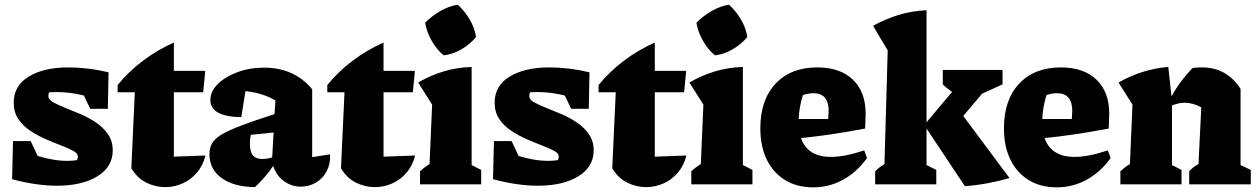

<svg xmlns="http://www.w3.org/2000/svg" viewBox="-20 -793 5412 826"><path d="M32 -22 36 -186H112L142 -122Q175 -112 207 -106.5Q239 -101 269 -101Q291 -101 311 -104Q315 -112 315 -120Q315 -133 295 -144Q275 -155 243.5 -167Q212 -179 176.5 -194.5Q141 -210 109.5 -231Q78 -252 58.5 -281.5Q39 -311 39 -351Q39 -424 103.5 -463.5Q168 -503 275 -503Q314 -503 357 -498Q400 -493 447 -482L444 -325H368L341 -382Q282 -397 223 -397Q207 -397 191 -396Q188 -388 188 -379Q188 -365 208 -353.5Q228 -342 259.5 -329.5Q291 -317 326.5 -302Q362 -287 393.5 -265.5Q425 -244 445 -215Q465 -186 465 -146Q465 -75 399 -34.5Q333 6 225 6Q137 6 32 -22Z M728 -610V-488H863L854 -396H728V-119L864 -124Q853 -80 826.5 -49.5Q800 -19 764.5 -3.5Q729 12 691 12Q648 12 609 -7.5Q570 -27 545 -69L560 -396H486V-427Q532 -484 594 -531Q656 -578 728 -610Z M1077 12Q986 11 933.5 -27Q881 -65 881 -130Q881 -156 892 -176Q903 -196 933 -214Q963 -232 1018 -253Q1073 -274 1161 -302L1165 -361Q1110 -393 1036 -401L1018 -289Q885 -291 885 -363Q885 -400 917 -431.5Q949 -463 1001.5 -482.5Q1054 -502 1116 -502Q1246 -502 1323 -409V-117L1400 -129Q1402 -89 1386 -57.5Q1370 -26 1340 -8Q1310 10 1273 10Q1237 10 1204 -12Q1171 -34 1155 -79Q1122 -30 1077 12ZM1055 -176Q1055 -140 1068 -124.5Q1081 -109 1108 -109Q1130 -109 1151 -116L1157 -223L1059 -213Q1055 -194 1055 -176Z M1630 -610V-488H1765L1756 -396H1630V-119L1766 -124Q1755 -80 1728.5 -49.5Q1702 -19 1666.5 -3.5Q1631 12 1593 12Q1550 12 1511 -7.5Q1472 -27 1447 -69L1462 -396H1388V-427Q1434 -484 1496 -531Q1558 -578 1630 -610Z M1787 0V-56Q1806 -74 1828 -87L1839 -343L1779 -438Q1830 -468 1887.5 -485.5Q1945 -503 2009 -505V-83L2050 -62V0ZM1949 -773Q1979 -746 2000.5 -709.5Q2022 -673 2028 -634Q2004 -604 1966 -581.5Q1928 -559 1889 -555Q1860 -578 1838 -616Q1816 -654 1809 -695Q1836 -723 1872.5 -744.5Q1909 -766 1949 -773Z M2101 -22 2105 -186H2181L2211 -122Q2244 -112 2276 -106.5Q2308 -101 2338 -101Q2360 -101 2380 -104Q2384 -112 2384 -120Q2384 -133 2364 -144Q2344 -155 2312.5 -167Q2281 -179 2245.5 -194.5Q2210 -210 2178.5 -231Q2147 -252 2127.5 -281.5Q2108 -311 2108 -351Q2108 -424 2172.5 -463.5Q2237 -503 2344 -503Q2383 -503 2426 -498Q2469 -493 2516 -482L2513 -325H2437L2410 -382Q2351 -397 2292 -397Q2276 -397 2260 -396Q2257 -388 2257 -379Q2257 -365 2277 -353.5Q2297 -342 2328.5 -329.5Q2360 -317 2395.5 -302Q2431 -287 2462.5 -265.5Q2494 -244 2514 -215Q2534 -186 2534 -146Q2534 -75 2468 -34.5Q2402 6 2294 6Q2206 6 2101 -22Z M2797 -610V-488H2932L2923 -396H2797V-119L2933 -124Q2922 -80 2895.5 -49.5Q2869 -19 2833.5 -3.5Q2798 12 2760 12Q2717 12 2678 -7.5Q2639 -27 2614 -69L2629 -396H2555V-427Q2601 -484 2663 -531Q2725 -578 2797 -610Z M2954 0V-56Q2973 -74 2995 -87L3006 -343L2946 -438Q2997 -468 3054.5 -485.5Q3112 -503 3176 -505V-83L3217 -62V0ZM3116 -773Q3146 -746 3167.5 -709.5Q3189 -673 3195 -634Q3171 -604 3133 -581.5Q3095 -559 3056 -555Q3027 -578 3005 -616Q2983 -654 2976 -695Q3003 -723 3039.5 -744.5Q3076 -766 3116 -773Z M3479 13Q3409 13 3358 -18Q3307 -49 3279 -106Q3251 -163 3251 -241Q3251 -363 3316.5 -433Q3382 -503 3496 -503Q3594 -503 3649 -450.5Q3704 -398 3704 -304L3702 -240Q3617 -224 3551.5 -214.5Q3486 -205 3426 -199Q3454 -118 3555 -118Q3614 -118 3698 -146L3710 -113Q3666 -52 3606.5 -19.5Q3547 13 3479 13ZM3434 -384Q3418 -332 3416 -281H3543L3545 -316Q3545 -392 3479 -392Q3469 -392 3457.5 -390Q3446 -388 3434 -384Z M3745 0V-56Q3761 -73 3785 -87L3799 -576L3736 -682Q3788 -711 3845 -728.5Q3902 -746 3966 -749V-267L4076 -398Q4054 -412 4036 -430V-492H4293V-430L4205 -390L4124 -294L4323 -27Q4278 -14 4230.5 -5Q4183 4 4131 8L3966 -240V-83L4008 -62V0Z M4527 13Q4457 13 4406 -18Q4355 -49 4327 -106Q4299 -163 4299 -241Q4299 -363 4364.5 -433Q4430 -503 4544 -503Q4642 -503 4697 -450.5Q4752 -398 4752 -304L4750 -240Q4665 -224 4599.5 -214.5Q4534 -205 4474 -199Q4502 -118 4603 -118Q4662 -118 4746 -146L4758 -113Q4714 -52 4654.5 -19.5Q4595 13 4527 13ZM4482 -384Q4466 -332 4464 -281H4591L4593 -316Q4593 -392 4527 -392Q4517 -392 4505.5 -390Q4494 -388 4482 -384Z M4800 0V-56Q4809 -64 4818.5 -72Q4828 -80 4841 -87L4852 -343L4792 -438Q4894 -496 5006 -505L5020 -378Q5039 -413 5061.5 -443Q5084 -473 5110 -500Q5121 -502 5131.5 -502.5Q5142 -503 5152 -503Q5257 -503 5317 -411V-83L5361 -62V0H5096V-56Q5111 -74 5136 -87L5148 -331Q5112 -351 5077 -351Q5050 -351 5022 -339V-83L5063 -62V0Z"/></svg>

Font: Piazzolla ExtraBold
Style: Regular
Weight: 800
Designer: Juan Pablo del Peral
Foundry: Huerta Tipografica
Version: Version 1.330